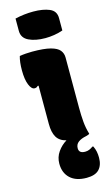

<svg xmlns="http://www.w3.org/2000/svg" viewBox="-152 -837 655 1139"><g transform="rotate(-15 175.0 -267.5)"><path d="M67 -772Q122 -785 179 -785Q238 -785 277.5 -768.5Q317 -752 317 -708V-632Q292 -623 263.5 -618.5Q235 -614 209 -614Q148 -614 107.5 -633.5Q67 -653 67 -696ZM96 -117V-352H90Q83 -343 70 -343Q51 -343 37.5 -376Q24 -409 24 -465Q24 -517 34 -551Q51 -554 72.5 -555.5Q94 -557 111 -557Q184 -557 223.5 -546.5Q263 -536 278.5 -517Q294 -498 294 -472V-163Q294 -116 297.5 -76.5Q301 -37 312 -1L313 0Q309 6 291 10Q260 16 242 29.5Q224 43 224 67Q224 98 262 98Q276 98 288 93Q300 88 310 80H316Q325 98 328.5 115.5Q332 133 332 153Q332 199 308 224.5Q284 250 231 250Q166 250 130.5 217Q95 184 95 127Q95 87 117.5 55Q140 23 172 4Q131 -6 113.5 -35.5Q96 -65 96 -117Z"/></g></svg>

Font: Recursive Sn Csl St Blk
Style: Regular
Weight: 900
Version: Version 1.079;hotconv 1.0.112;makeotfexe 2.5.65598; ttfautoh